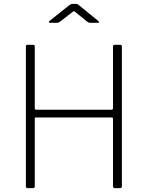

<svg xmlns="http://www.w3.org/2000/svg" viewBox="-20 -974 765 994"><path d="M166 -366Q160 -366 160 -360V-9Q160 0 150 0H123Q114 0 114 -10V-732Q114 -738 116 -740Q118 -742 123 -742H151Q156 -742 158 -740Q160 -738 160 -732V-415Q160 -409 162 -407.5Q164 -406 169 -406H557Q565 -406 565 -414V-733Q565 -742 573 -742H602Q607 -742 609 -740Q611 -738 611 -732V-10Q611 0 602 0H575Q565 0 565 -9V-359Q565 -366 558 -366ZM372 -910Q365 -916 363 -916Q360 -916 353 -910L291 -862Q287 -859 283.5 -857.5Q280 -856 276 -856H239Q234 -856 233 -859Q232 -862 237 -866L336 -945Q347 -954 356 -954H374Q380 -954 384.5 -950.5Q389 -947 390 -946L488 -866Q493 -861 493 -858.5Q493 -856 487 -856H446Q438 -856 431 -862Z"/></svg>

Font: Libre Franklin Thin
Style: Regular
Weight: 250
Designer: Pablo Impallari, Rodrigo Fuenzalida
Foundry: Impallari Type
Version: Version 1.002; ttfautohint (v1.5)